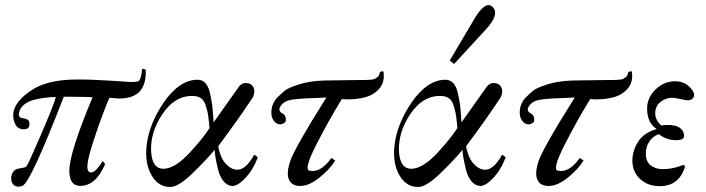

<svg xmlns="http://www.w3.org/2000/svg" viewBox="-20 -728 2780 756"><path d="M553 -456Q554 -452 554 -444Q554 -396 532 -370Q506 -340 448 -340L411 -343Q407 -336 387.5 -285.5Q368 -235 346 -167Q324 -99 324 -72Q324 -49 338 -49Q350 -49 364 -65.5Q378 -82 384 -94L394 -82Q357 4 296 4Q253 4 253 -56Q253 -126 344 -344Q344 -347 257 -347H231Q100 -8 68 4Q59 7 52 7Q39 7 31.5 -2.5Q24 -12 24 -25Q24 -41 32 -51.5Q40 -62 52 -64Q80 -68 84 -72Q91 -81 141.5 -198Q192 -315 200 -346Q183 -346 164 -344Q145 -342 118 -336Q91 -330 73.5 -315Q56 -300 54 -278Q54 -269 60.5 -265.5Q67 -262 75 -261.5Q83 -261 89.5 -256Q96 -251 96 -239Q96 -219 74 -219Q51 -219 41.5 -236.5Q32 -254 32 -273Q32 -329 114 -379Q176 -415 284 -415Q347 -415 420 -410Q493 -405 495 -405Q518 -405 526 -409Q531 -411 535 -427Q539 -443 539 -454Q539 -457 541 -457Q542 -457 545 -456Q548 -455 550 -455Q553 -455 553 -456Z M995 -108Q976 -58 944.5 -25.5Q913 7 892 4Q873 2 859 -16Q845 -34 838.5 -61Q832 -88 829 -105Q826 -122 825 -138Q797 -103 740.5 -48Q684 7 653 8Q605 10 577.5 -36.5Q550 -83 557 -152Q566 -240 627 -328Q688 -414 758 -414Q776 -414 788.5 -401Q801 -388 807 -360.5Q813 -333 815.5 -314Q818 -295 820 -260Q821 -251 821 -246L916 -380Q929 -402 950 -401Q971 -400 978.5 -383Q986 -366 975 -344Q917 -256 839 -152Q847 -109 866.5 -86Q886 -63 909 -60Q946 -55 981 -119Q995 -110 995 -108ZM805 -224Q804 -231 802 -253Q800 -275 797 -287.5Q794 -300 788.5 -316.5Q783 -333 771.5 -341Q760 -349 743 -350Q670 -354 619 -278Q571 -206 575 -130Q580 -58 631 -64Q674 -69 728.5 -128.5Q783 -188 805 -224Z M1490 -446Q1496 -405 1473.5 -379Q1451 -353 1414 -344Q1394 -339 1372 -337.5Q1350 -336 1338 -337L1326 -338Q1273 -252 1224.5 -156.5Q1176 -61 1198 -56Q1242 -46 1285 -106L1300 -96Q1277 -59 1234.5 -26Q1192 7 1156 4Q1126 2 1116.5 -24Q1107 -50 1125 -100Q1136 -128 1171 -189Q1206 -250 1236 -297L1265 -344Q1166 -341 1132 -336Q1096 -331 1083 -307Q1074 -290 1093 -281Q1103 -276 1105 -263Q1107 -250 1102 -246Q1091 -237 1080.5 -238.5Q1070 -240 1064 -246Q1049 -260 1048.5 -281.5Q1048 -303 1055 -318.5Q1062 -334 1070 -342Q1090 -362 1102.5 -372Q1115 -382 1156.5 -395.5Q1198 -409 1256 -411Q1287 -412 1326.5 -412Q1366 -412 1400 -413Q1404 -413 1414.5 -413Q1425 -413 1429.5 -413.5Q1434 -414 1442 -414.5Q1450 -415 1454.5 -417Q1459 -419 1464 -422.5Q1469 -426 1472 -431.5Q1475 -437 1476 -444Q1477 -445 1478.5 -445.5Q1480 -446 1484 -447Q1488 -448 1490 -446Z M1971 -108Q1952 -58 1920.5 -25.5Q1889 7 1868 4Q1849 2 1835 -16Q1821 -34 1814.5 -61Q1808 -88 1805 -105Q1802 -122 1801 -138Q1773 -103 1716.5 -48Q1660 7 1629 8Q1581 10 1553.5 -36.5Q1526 -83 1533 -152Q1542 -240 1603 -328Q1664 -414 1734 -414Q1752 -414 1764.5 -401Q1777 -388 1783 -360.5Q1789 -333 1791.5 -314Q1794 -295 1796 -260Q1797 -251 1797 -246L1892 -380Q1905 -402 1926 -401Q1947 -400 1954.5 -383Q1962 -366 1951 -344Q1893 -256 1815 -152Q1823 -109 1842.5 -86Q1862 -63 1885 -60Q1922 -55 1957 -119Q1971 -110 1971 -108ZM1781 -224Q1780 -231 1778 -253Q1776 -275 1773 -287.5Q1770 -300 1764.5 -316.5Q1759 -333 1747.5 -341Q1736 -349 1719 -350Q1646 -354 1595 -278Q1547 -206 1551 -130Q1556 -58 1607 -64Q1650 -69 1704.5 -128.5Q1759 -188 1781 -224ZM1917 -703Q1951 -675 1893 -612L1768 -476L1751 -490L1841 -642Q1888 -726 1917 -703Z M2468 -446Q2474 -405 2451.5 -379Q2429 -353 2392 -344Q2372 -339 2350 -337.5Q2328 -336 2316 -337L2304 -338Q2251 -252 2202.5 -156.5Q2154 -61 2176 -56Q2220 -46 2263 -106L2278 -96Q2255 -59 2212.5 -26Q2170 7 2134 4Q2104 2 2094.5 -24Q2085 -50 2103 -100Q2114 -128 2149 -189Q2184 -250 2214 -297L2243 -344Q2144 -341 2110 -336Q2074 -331 2061 -307Q2052 -290 2071 -281Q2081 -276 2083 -263Q2085 -250 2080 -246Q2069 -237 2058.5 -238.5Q2048 -240 2042 -246Q2027 -260 2026.5 -281.5Q2026 -303 2033 -318.5Q2040 -334 2048 -342Q2068 -362 2080.5 -372Q2093 -382 2134.5 -395.5Q2176 -409 2234 -411Q2265 -412 2304.5 -412Q2344 -412 2378 -413Q2382 -413 2392.5 -413Q2403 -413 2407.5 -413.5Q2412 -414 2420 -414.5Q2428 -415 2432.5 -417Q2437 -419 2442 -422.5Q2447 -426 2450 -431.5Q2453 -437 2454 -444Q2455 -445 2456.5 -445.5Q2458 -446 2462 -447Q2466 -448 2468 -446Z M2713 -354Q2713 -345 2706 -339Q2699 -333 2688 -333Q2680 -333 2659 -338Q2638 -343 2627 -343Q2601 -343 2580.5 -326.5Q2560 -310 2560 -282Q2560 -254 2584 -234Q2595 -236 2609 -236Q2670 -236 2674 -194Q2674 -176 2642 -176Q2604 -176 2574 -200Q2548 -190 2535.5 -169Q2523 -148 2523 -124Q2523 -92 2542 -77Q2561 -62 2590 -62Q2611 -62 2629 -66Q2647 -70 2657.5 -74Q2668 -78 2670 -78Q2679 -78 2676 -68Q2652 5 2578 5Q2531 5 2500.5 -23Q2470 -51 2470 -96Q2470 -135 2493 -170.5Q2516 -206 2566 -220Q2528 -244 2528 -300Q2528 -344 2561.5 -376Q2595 -408 2637 -408Q2670 -408 2691.5 -389Q2713 -370 2713 -354Z"/></svg>

Font: GFS BodoniClassic
Style: Regular
Weight: 400
Designer: George D. Matthiopoulos
Foundry: George D. Matthiopoulos
Version: Macromedia Fontographer 4.1.5 140901